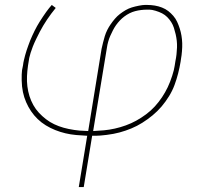

<svg xmlns="http://www.w3.org/2000/svg" viewBox="-20 -540 840 775"><path d="M298 215 332 8Q310 7 287.5 5Q265 3 244 -2Q223 -7 203 -15Q183 -23 165 -34Q147 -45 132 -59.5Q117 -74 105.5 -91Q94 -108 85.5 -127.5Q77 -147 72.5 -168.5Q68 -190 67.5 -216Q67 -242 69 -257L73 -277Q74 -287 76.5 -297Q79 -307 81.5 -317Q84 -327 87.5 -337Q91 -347 94.5 -357Q98 -367 102 -377Q106 -387 110.5 -396.5Q115 -406 119.5 -415.5Q124 -425 129.5 -434.5Q135 -444 140.5 -453Q146 -462 153.5 -473Q161 -484 167 -492.5Q173 -501 178 -507L189 -520L205 -508Q196 -497 187 -485Q178 -473 170 -461Q162 -449 154.5 -436.5Q147 -424 140.5 -411.5Q134 -399 126 -382.5Q118 -366 112.5 -352Q107 -338 103.5 -326.5Q100 -315 98 -306L93 -275Q90 -254 89 -233Q88 -212 90.5 -191.5Q93 -171 99 -152Q105 -133 114.5 -116Q124 -99 137 -85Q150 -71 165.5 -59Q181 -47 199 -38.5Q217 -30 236.5 -24.5Q256 -19 279.5 -15.5Q303 -12 318 -12L336 -11L390 -343Q393 -356 396 -368.5Q399 -381 403 -394Q407 -407 413 -419Q419 -431 427 -442.5Q435 -454 444 -464.5Q453 -475 464 -483.5Q475 -492 487 -499Q499 -506 512 -510Q525 -514 540.5 -517Q556 -520 564 -520H575Q590 -520 605 -517.5Q620 -515 634 -509.5Q648 -504 659 -495.5Q670 -487 679.5 -476Q689 -465 695 -452Q701 -439 705.5 -425Q710 -411 712.5 -396Q715 -381 715.5 -366Q716 -351 714.5 -333Q713 -315 711 -305L709 -291Q705 -267 699 -243.5Q693 -220 684.5 -197Q676 -174 662.5 -152Q649 -130 632.5 -110.5Q616 -91 596 -74.5Q576 -58 554.5 -44.5Q533 -31 510 -21.5Q487 -12 463 -5.5Q439 1 410.5 4.5Q382 8 367 8H352L318 215ZM356 -11Q378 -12 399.5 -14Q421 -16 443.5 -21Q466 -26 488 -34Q510 -42 530 -53Q550 -64 569.5 -78.5Q589 -93 605 -110.5Q621 -128 634 -147.5Q647 -167 657 -188Q667 -209 675 -234Q683 -259 685 -274L688 -293Q691 -307 692.5 -321Q694 -335 694.5 -348.5Q695 -362 693.5 -375.5Q692 -389 689 -402Q686 -415 682 -427.5Q678 -440 671 -451Q664 -462 655 -471Q646 -480 634.5 -486Q623 -492 608 -496.5Q593 -501 584 -501H572Q561 -501 549 -499.5Q537 -498 525.5 -495Q514 -492 503 -486.5Q492 -481 482 -473.5Q472 -466 463.5 -457Q455 -448 448 -438Q441 -428 435.5 -417Q430 -406 425 -395Q420 -384 416.5 -371Q413 -358 412 -350Z"/></svg>

Font: Iosevka Aile Thin Oblique
Style: Regular
Weight: 100
Italic angle: -9°
Designer: Belleve Invis
Foundry: Belleve Invis
Version: Version 31.1.0; ttfautohint (v1.8.4)